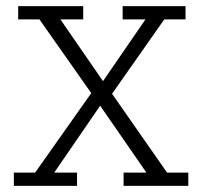

<svg xmlns="http://www.w3.org/2000/svg" viewBox="-20 -603 656 623"><path d="M25 0V-43H94L284 -312L283 -291L108 -540H39V-583H250V-540H176L323 -327L302 -322L452 -540H378V-583H582V-540H513L334 -285L333 -314L522 -43H591V0H381V-43H455L296 -273L316 -276L156 -43H230V0Z"/></svg>

Font: Rokkitt Light
Style: Regular
Weight: 300
Version: Version 3.103